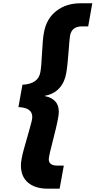

<svg xmlns="http://www.w3.org/2000/svg" viewBox="-20 -934 580 1165"><path d="M175.8 -224.1Q175.8 -252.4 155.5 -267.3Q135.3 -282.2 91.8 -284.2L116.2 -419.9Q212.9 -424.3 225.1 -497.1Q231 -528.3 235.1 -612.8Q239.3 -697.3 246.1 -733.9Q260.7 -819.3 320.8 -866.7Q380.9 -914.1 467.8 -914.1H540L515.1 -773.9H477.1Q415 -773.9 404.8 -716.8Q401.4 -694.3 395.3 -611.6Q389.2 -528.8 381.8 -490.2Q372.6 -435.1 340.1 -399.2Q307.6 -363.3 252.9 -353L252 -351.1Q336.9 -333.5 336.9 -255.9Q336.9 -220.2 306.4 -103.3Q275.9 13.7 275.9 32.2Q275.9 70.8 328.1 70.8H367.2L341.8 210.9H270Q193.8 210.9 150.4 174.3Q106.9 137.7 106.9 69.8Q106.9 36.6 124.3 -27.1Q141.6 -90.8 158.7 -148.2Q175.8 -205.6 175.8 -224.1Z"/></svg>

Font: Poppins
Style: Bold Italic
Weight: 700
Italic angle: -10°
Designer: Ninad Kale (Devanagari), Jonny Pinhorn (Latin)
Foundry: Indian Type Foundry
Version: Version 3.200;PS 1.000;hotconv 16.6.54;makeotf.lib2.5.65590